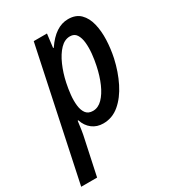

<svg xmlns="http://www.w3.org/2000/svg" viewBox="-233 -653 896 993"><g transform="rotate(-30 215.0 -156.5)"><path d="M-44 236 120 -539H199L189 -458H193Q254 -549 330 -549Q376 -549 402.5 -522.5Q429 -496 439.5 -452.5Q450 -409 448 -357.5Q446 -306 435 -254Q419 -182 389 -122Q359 -62 316.5 -26Q274 10 220 10Q182 10 154.5 -11Q127 -32 115 -69H111Q108 -44 104 -17.5Q100 9 95 30L51 236ZM206 -73Q237 -73 262.5 -99Q288 -125 307 -168.5Q326 -212 337 -265Q344 -297 347.5 -332Q351 -367 348 -397.5Q345 -428 332.5 -447.5Q320 -467 294 -467Q262 -467 235.5 -439.5Q209 -412 189 -366.5Q169 -321 158 -269Q151 -236 147.5 -202Q144 -168 147.5 -138.5Q151 -109 164.5 -91Q178 -73 206 -73Z"/></g></svg>

Font: Noto Sans Condensed Medium
Style: Italic
Weight: 500
Width: 3
Italic angle: -12°
Designer: Monotype Design Team
Foundry: Monotype Imaging Inc.
Version: Version 2.013; ttfautohint (v1.8.4.7-5d5b)